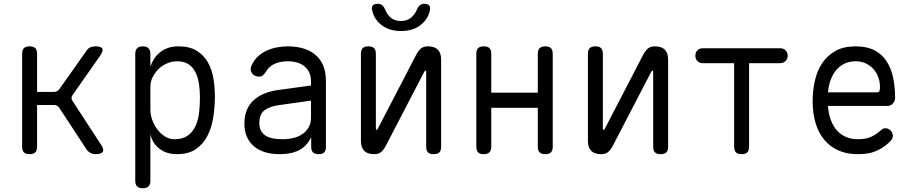

<svg xmlns="http://www.w3.org/2000/svg" viewBox="-20 -805 4840 1015"><path d="M136 10Q116 10 106.5 0.5Q97 -9 97 -30V-520Q97 -541 106.5 -550.5Q116 -560 137 -560Q157 -560 166.5 -550.5Q176 -541 176 -520V-319H265Q274 -319 281.5 -323Q289 -327 294 -334L436 -535Q444 -548 456 -554Q468 -560 484 -560Q515 -560 521 -548Q527 -536 509 -510L364 -303Q358 -296 358 -288Q358 -280 363 -272L513 -42Q531 -16 523.5 -3Q516 10 485 10Q470 10 458 3.5Q446 -3 437 -16L294 -234Q289 -242 282 -246Q275 -250 265 -250H176V-30Q176 -9 166.5 0.5Q157 10 136 10Z M735 -560Q755 -560 765 -550Q775 -540 775 -520V-453Q783 -476 795.5 -495Q808 -514 826 -528.5Q844 -543 868 -551.5Q892 -560 923 -560Q983 -560 1020.5 -536.5Q1058 -513 1079.5 -474.5Q1101 -436 1108.5 -389Q1116 -342 1116 -294Q1116 -240 1107.5 -185.5Q1099 -131 1077 -87.5Q1055 -44 1016 -17Q977 10 915 10Q860 10 822.5 -19Q785 -48 775 -96V150Q775 171 765 180.5Q755 190 735 190Q715 190 705 180.5Q695 171 695 150V-520Q695 -540 705 -550Q715 -560 735 -560ZM916 -481Q888 -481 862 -469.5Q836 -458 817 -439Q798 -420 786.5 -396Q775 -372 775 -347V-224Q775 -199 784.5 -172Q794 -145 811 -122Q828 -99 851.5 -84Q875 -69 902 -69Q946 -69 972.5 -88Q999 -107 1013.5 -138.5Q1028 -170 1032.5 -209.5Q1037 -249 1037 -290Q1037 -329 1031.5 -364Q1026 -399 1012 -425.5Q998 -452 975 -466.5Q952 -481 916 -481Z M1624 -353V-375Q1624 -402 1614.5 -422Q1605 -442 1589 -455Q1573 -468 1550.5 -474.5Q1528 -481 1502 -481Q1461 -481 1431.5 -467.5Q1402 -454 1386 -426Q1381 -419 1377 -414Q1373 -409 1369 -406Q1365 -403 1360.5 -401.5Q1356 -400 1351 -400Q1323 -400 1311 -419.5Q1299 -439 1311 -461Q1323 -487 1343 -506Q1363 -525 1389 -537Q1415 -549 1444 -554.5Q1473 -560 1502 -560Q1546 -560 1583 -549Q1620 -538 1647 -515.5Q1674 -493 1688.5 -458.5Q1703 -424 1703 -377V-29Q1703 -9 1694 0.5Q1685 10 1664.5 10Q1644 10 1634.5 0.5Q1625 -9 1625 -30V-80Q1617 -62 1603.5 -45.5Q1590 -29 1570.5 -16.5Q1551 -4 1522.5 3Q1494 10 1456 10Q1416 10 1382.5 0Q1349 -10 1324.5 -30Q1300 -50 1286 -80Q1272 -110 1272 -151Q1272 -194 1285.5 -225Q1299 -256 1323 -277Q1347 -298 1379.5 -311Q1412 -324 1449 -329ZM1624 -273 1453 -249Q1407 -243 1379 -222.5Q1351 -202 1351 -154Q1351 -128 1361 -111.5Q1371 -95 1388 -85.5Q1405 -76 1427.5 -72.5Q1450 -69 1476 -69Q1504 -69 1531 -75.5Q1558 -82 1578.5 -96Q1599 -110 1611.5 -131.5Q1624 -153 1624 -183Z M1888 -60V-520Q1888 -541 1897.5 -550.5Q1907 -560 1928 -560Q1948 -560 1957.5 -550.5Q1967 -541 1967 -520V-124Q1969 -118 1971 -118Q1973 -118 1973.5 -119.5Q1974 -121 1977 -124L2180 -515Q2191 -536 2204.5 -548Q2218 -560 2242 -560Q2277 -560 2294.5 -542.5Q2312 -525 2312 -490V-30Q2312 -9 2302.5 0.5Q2293 10 2272 10Q2252 10 2242.5 0.5Q2233 -9 2233 -30V-426Q2231 -432 2229 -432Q2227 -432 2226.5 -430.5Q2226 -429 2223 -426L2020 -35Q2009 -14 1995.5 -2Q1982 10 1958 10Q1923 10 1905.5 -7.5Q1888 -25 1888 -60ZM1947 -753Q1944 -769 1951.5 -777Q1959 -785 1976 -785Q1985 -785 1992.5 -782Q2000 -779 2004 -774Q2013 -764 2018 -750.5Q2023 -737 2033 -725Q2056 -694 2099 -694Q2142 -694 2166 -725Q2177 -737 2182 -750Q2187 -763 2195 -773Q2200 -778 2206.5 -781.5Q2213 -785 2223 -785Q2240 -785 2248 -777Q2256 -769 2253 -753Q2245 -710 2213 -681Q2171 -641 2100 -641Q2029 -641 1987 -681Q1955 -710 1947 -753Z M2537 10Q2517 10 2507.5 0.5Q2498 -9 2498 -30V-520Q2498 -541 2507.5 -550.5Q2517 -560 2537 -560Q2558 -560 2567.5 -550.5Q2577 -541 2577 -520V-315H2823V-520Q2823 -541 2833 -550.5Q2843 -560 2863 -560Q2883 -560 2892.5 -550.5Q2902 -541 2902 -520V-30Q2902 -9 2892.5 0.5Q2883 10 2863 10Q2842 10 2832.5 0.5Q2823 -9 2823 -30V-235H2577V-30Q2577 -9 2567 0.5Q2557 10 2537 10Z M3088 -60V-520Q3088 -541 3097.5 -550.5Q3107 -560 3128 -560Q3148 -560 3157.5 -550.5Q3167 -541 3167 -520V-124Q3169 -118 3171 -118Q3173 -118 3173.5 -119.5Q3174 -121 3177 -124L3380 -515Q3391 -536 3404.5 -548Q3418 -560 3442 -560Q3477 -560 3494.5 -542.5Q3512 -525 3512 -490V-30Q3512 -9 3502.5 0.5Q3493 10 3472 10Q3452 10 3442.5 0.5Q3433 -9 3433 -30V-426Q3431 -432 3429 -432Q3427 -432 3426.5 -430.5Q3426 -429 3423 -426L3220 -35Q3209 -14 3195.5 -2Q3182 10 3158 10Q3123 10 3105.5 -7.5Q3088 -25 3088 -60Z M3861 -471H3696Q3678 -471 3667 -482Q3656 -493 3656 -510Q3656 -528 3667 -539Q3678 -550 3696 -550H4104Q4122 -550 4133 -539Q4144 -528 4144 -510Q4144 -493 4132.5 -482Q4121 -471 4104 -471H3940V-30Q3940 -9 3930.5 0.5Q3921 10 3900 10Q3880 10 3870.5 0.5Q3861 -9 3861 -30Z M4660 -127Q4677 -127 4688.5 -114.5Q4700 -102 4700 -86Q4700 -78 4696 -71Q4692 -64 4682 -54Q4665 -37 4647 -25.5Q4629 -14 4608.5 -5.5Q4588 3 4565 6.5Q4542 10 4514 10Q4456 10 4411.5 -10Q4367 -30 4337 -66.5Q4307 -103 4291.5 -154.5Q4276 -206 4276 -270Q4276 -327 4288 -379.5Q4300 -432 4327 -472Q4354 -512 4397 -536Q4440 -560 4504 -560Q4563 -560 4603 -539Q4643 -518 4667 -481Q4691 -444 4701.5 -394.5Q4712 -345 4712 -287Q4712 -271 4700.5 -258Q4689 -245 4670 -245H4357Q4360 -202 4373 -168.5Q4386 -135 4406 -113.5Q4426 -92 4453.5 -80.5Q4481 -69 4515 -69Q4560 -69 4588 -83Q4616 -97 4635 -115Q4642 -121 4647 -124Q4652 -127 4660 -127ZM4357 -317H4619Q4624 -317 4628 -322Q4632 -327 4632 -347Q4632 -370 4624 -394Q4616 -418 4600 -437Q4584 -456 4560 -468.5Q4536 -481 4504 -481Q4469 -481 4443 -468Q4417 -455 4399 -432.5Q4381 -410 4370.5 -380.5Q4360 -351 4357 -317Z"/></svg>

Font: Maple Mono Normal NL Light
Style: Regular
Weight: 300
Monospace: yes
Designer: subframe7536
Version: Version 7.000